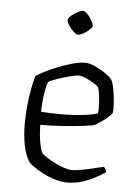

<svg xmlns="http://www.w3.org/2000/svg" viewBox="-52 -754 568 794"><g transform="rotate(5 232.0 -356.5)"><path d="M259 0Q232 0 204.5 -8.5Q177 -17 153.5 -29.5Q130 -42 114 -53.5Q98 -65 94 -71Q77 -97 69 -138.5Q61 -180 61 -225Q61 -267 65 -305Q69 -343 75 -374.5Q81 -406 88 -428Q102 -437 126 -449Q150 -461 179 -472.5Q208 -484 237 -492Q266 -500 290 -500Q306 -500 329 -489.5Q352 -479 372.5 -465Q393 -451 401 -440Q408 -429 413 -402.5Q418 -376 420 -348Q422 -320 420 -303Q412 -292 398 -280.5Q384 -269 370.5 -260Q357 -251 350 -247Q340 -244 305.5 -239.5Q271 -235 223 -231.5Q175 -228 125 -228Q126 -189 131.5 -157.5Q137 -126 144 -112Q152 -104 168 -94Q184 -84 203 -74.5Q222 -65 240 -59Q258 -53 271 -53Q284 -53 302.5 -56Q321 -59 340.5 -63.5Q360 -68 376.5 -72Q393 -76 402 -78Q406 -76 409.5 -68.5Q413 -61 414 -57Q391 -41 365 -28Q339 -15 312 -7.5Q285 0 259 0ZM205 -279Q235 -279 265 -281Q295 -283 320 -287Q345 -291 359 -296Q361 -312 360 -333.5Q359 -355 356.5 -374.5Q354 -394 349 -405Q345 -410 329.5 -419.5Q314 -429 296.5 -437Q279 -445 267 -445Q255 -445 228.5 -438Q202 -431 177 -422.5Q152 -414 142 -407Q136 -392 132 -369.5Q128 -347 126 -323.5Q124 -300 124 -282Q138 -281 159.5 -280Q181 -279 205 -279ZM247 -613Q242 -613 234 -619.5Q226 -626 218 -635.5Q210 -645 205 -654.5Q200 -664 200 -670Q200 -676 207 -683Q214 -690 224.5 -697Q235 -704 245 -708.5Q255 -713 261 -713Q267 -713 274.5 -706.5Q282 -700 289 -690Q296 -680 301 -670.5Q306 -661 306 -655Q306 -650 299.5 -643Q293 -636 283.5 -629Q274 -622 264 -617.5Q254 -613 247 -613Z"/></g></svg>

Font: Texturina 12pt Thin
Style: Regular
Weight: 250
Designer: Guillermo Torres Carreño
Foundry: Omnibus-Type
Version: Version 1.002